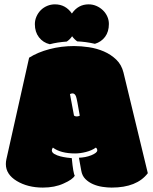

<svg xmlns="http://www.w3.org/2000/svg" viewBox="-20 -850 699 879"><path d="M318.8 -320.8Q323.7 -316.9 331.1 -316.9Q338.4 -316.9 345.2 -320.3Q338.9 -357.4 334.7 -379.4Q330.6 -401.4 328.1 -408.2Q322.8 -422.4 312 -422.4Q307.1 -422.4 300.3 -419.4ZM222.2 -174.3Q217.3 -168 217.3 -161.6Q217.3 -151.9 229 -145Q240.7 -138.2 256.1 -134.3Q271.5 -130.4 286.6 -128.4Q301.8 -126.5 308.6 -126Q315.4 -55.2 322.3 -45.9Q313 -28.3 271 -9.8Q230.5 8.8 176.3 8.8Q106.9 8.8 56.6 -21.5Q6.8 -51.8 6.8 -98.6Q6.8 -110.4 9.3 -121.1L113.3 -585.9Q152.8 -610.8 206.5 -625Q260.3 -639.2 319.3 -639.2Q351.1 -639.2 387.2 -633.8Q423.3 -628.4 455.6 -614.5Q487.8 -600.6 512.2 -577.1Q536.6 -553.7 545.4 -517.6L656.7 -57.1Q606.4 8.8 491.2 8.8Q471.7 8.8 449 5.4Q426.3 2 406 -6.8Q385.7 -15.6 370.8 -30.5Q356 -45.4 352.1 -68.4L341.3 -127.9Q356 -128.4 370.1 -131.1Q384.3 -133.8 397.9 -139.2Q425.3 -150.4 425.3 -161.6Q425.3 -169.4 418.9 -174.3Q400.4 -161.1 373.8 -154.3Q347.2 -147.5 323.7 -147.5Q257.8 -147.5 222.2 -174.3ZM231.4 -830.1Q280.3 -830.1 309.1 -788.1Q337.9 -830.1 385.7 -830.1Q404.3 -830.1 420.9 -823Q437.5 -815.9 450.4 -803.7Q463.4 -791.5 470.9 -775.1Q478.5 -758.8 478.5 -740.2Q478.5 -705.1 461.2 -681.6Q443.8 -658.2 414.6 -649.4Q393.6 -654.3 373.5 -657Q353.5 -659.7 333.5 -660.6Q319.8 -670.4 310.1 -684.1Q300.3 -669.4 285.6 -659.7Q242.7 -656.7 208 -647.5Q177.2 -654.8 158.4 -679.2Q139.6 -703.6 139.6 -739.3Q139.6 -757.8 147 -774.4Q154.3 -791 166.7 -803.5Q179.2 -815.9 196 -823Q212.9 -830.1 231.4 -830.1Z"/></svg>

Font: Modak sl
Style: Regular
Weight: 400
Designer: Sarang Kulkarni, Maithili Shingre, Noopur Datye
Foundry: Ek Type
Version: Version 1.036;PS Version 1.000;hotconv 1.0.79;makeotf.lib2.5